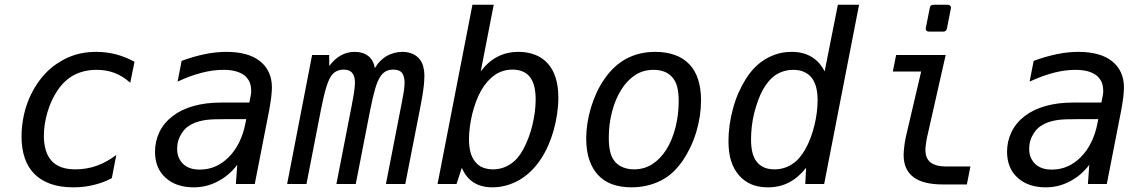

<svg xmlns="http://www.w3.org/2000/svg" viewBox="-20 -780 4856 814"><path d="M291.5 14.2Q235.4 14.2 194.8 -0.2Q154.3 -14.6 127.4 -41Q99.1 -68.8 85.2 -109.1Q71.3 -149.4 71.3 -201.2Q71.3 -237.8 77.9 -275.1Q84.5 -312.5 97.2 -346.2Q109.9 -379.9 127.9 -409.7Q146 -439.5 168 -463.9Q191.4 -489.7 218 -507.8Q244.6 -525.9 268.1 -536.1Q321.8 -560.1 387.7 -560.1Q430.7 -560.1 471.2 -549.8Q489.7 -544.9 510.3 -536.9Q530.8 -528.8 550.3 -518.1L532.2 -429.2Q500.5 -457.5 465.8 -470.7Q431.2 -483.9 390.6 -483.9Q336.4 -483.9 294.9 -462.4Q274.4 -451.7 256.6 -435.3Q238.8 -418.9 224.1 -397Q211.4 -378.4 200.4 -355.2Q189.5 -332 181.6 -305.7Q166 -252.9 166 -204.1Q166 -170.4 174.1 -143.3Q182.1 -116.2 199.2 -97.7Q214.8 -80.6 239.5 -71.3Q264.2 -62 300.3 -62Q322.3 -62 345 -65.7Q367.7 -69.3 389.6 -77.1Q412.6 -85.4 433.6 -97.2Q454.6 -108.9 473.1 -123L454.1 -24.9Q433.1 -13.7 414.8 -7.1Q396.5 -0.5 377.9 3.9Q356.4 9.3 335.7 11.7Q314.9 14.2 291.5 14.2Z M800.8 14.2Q764.6 14.2 734.6 4.2Q704.6 -5.9 682.1 -26.4Q658.7 -47.4 647.9 -75.2Q637.2 -103 637.2 -136.7Q637.2 -181.6 656.2 -220.7Q675.3 -259.8 712.4 -288.1Q749.5 -316.4 801.3 -330.8Q853 -345.2 917 -345.2H1037.1L1043 -375L1044.4 -384.3Q1044.9 -386.7 1044.9 -389.2Q1044.9 -391.6 1044.9 -392.6Q1044.9 -420.4 1036.1 -436.3Q1027.3 -452.1 1014.2 -461.9Q1000 -472.2 978.5 -478Q957 -483.9 926.8 -483.9Q905.8 -483.9 883.1 -481Q860.4 -478 835.9 -471.7Q811 -465.3 785.6 -456.1Q760.3 -446.8 732.9 -434.1L750 -522Q776.4 -531.7 801.3 -538.8Q826.2 -545.9 850.1 -550.8Q874 -555.7 896.7 -557.9Q919.4 -560.1 940.4 -560.1Q985.4 -560.1 1021.5 -550.3Q1057.6 -540.5 1083 -520Q1106.9 -501 1119.9 -472.9Q1132.8 -444.8 1132.8 -409.7Q1132.8 -393.6 1129.9 -368.2Q1127.9 -352.5 1125.7 -339.1Q1123.5 -325.7 1121.1 -312L1060.1 0H980L985.8 -81.1Q950.7 -35.2 902.8 -10.7Q878.4 2 853.5 8.1Q828.6 14.2 800.8 14.2ZM827.1 -61Q862.3 -61 892.8 -74.2Q923.3 -87.4 949.2 -113.3Q976.6 -140.6 994.1 -176.8Q1011.7 -212.9 1020 -254.9L1023.9 -274.9H939.9Q910.6 -274.9 889.2 -274.2Q867.7 -273.4 853.5 -271.5Q839.4 -269.5 826.7 -266.1Q814 -262.7 804.2 -258.8Q791.5 -253.4 777.3 -243.9Q763.2 -234.4 751 -215.8Q731 -185.5 731 -149.9Q731 -126.5 738.5 -110.6Q746.1 -94.7 756.3 -85Q768.1 -73.7 785.4 -67.4Q802.7 -61 827.1 -61Z M1303.2 -546.9H1375.5L1376 -500Q1397 -529.3 1424.8 -544.9Q1451.7 -560.1 1483.4 -560.1Q1519.5 -560.1 1542 -542Q1564 -523.9 1569.3 -491.2Q1579.1 -508.3 1592 -521.2Q1605 -534.2 1619.1 -542.5Q1634.3 -551.3 1651.6 -555.7Q1668.9 -560.1 1686 -560.1Q1706.5 -560.1 1724.1 -553.7Q1741.7 -547.4 1754.4 -534.2Q1769 -518.6 1774.2 -498.8Q1779.3 -479 1779.3 -460.4Q1779.3 -450.7 1778.3 -434.8Q1777.3 -418.9 1774.9 -402.3Q1773.9 -393.6 1772.5 -384.8Q1771 -376 1769.3 -366Q1767.6 -356 1765.4 -344Q1763.2 -332 1760.3 -316.9L1698.2 0H1616.2L1677.2 -313Q1678.7 -320.3 1680.9 -331.5Q1683.1 -342.8 1685.1 -353.8Q1687 -364.7 1688.7 -374Q1690.4 -383.3 1690.9 -386.7Q1693.4 -399.4 1694.3 -411.1Q1695.3 -422.9 1695.3 -430.2Q1695.3 -441.9 1692.4 -453.1Q1689.5 -464.4 1684.1 -471.2Q1673.3 -484.9 1647.9 -484.9Q1627.9 -484.9 1614.5 -477.1Q1601.1 -469.2 1591.3 -453.6Q1579.6 -435.1 1570.1 -402.1Q1560.5 -369.1 1549.3 -313L1488.3 0H1406.2L1467.3 -313Q1468.8 -319.3 1470.5 -329.1Q1472.2 -338.9 1474.1 -349.4Q1476.1 -359.9 1478 -370.1Q1480 -380.4 1481 -388.2Q1482.4 -397.9 1483.6 -409.7Q1484.9 -421.4 1484.9 -430.2Q1484.9 -441.4 1482.4 -451.7Q1480 -461.9 1473.6 -470.2Q1462.4 -484.9 1437.5 -484.9Q1420.4 -484.9 1406.7 -478.3Q1393.1 -471.7 1382.8 -456.1Q1377.4 -447.8 1372.3 -435.5Q1367.2 -423.3 1362.1 -406.2Q1356.9 -389.2 1351.6 -366Q1346.2 -342.8 1340.3 -313L1279.3 0H1197.3Z M2067.4 14.2Q2020 14.2 1987.3 -6.8Q1955.1 -27.8 1938 -68.8L1915.5 0H1835L1982.9 -759.8H2073.2L2018.1 -477.1Q2047.9 -517.6 2088.4 -539.1Q2128.4 -560.1 2178.7 -560.1Q2217.3 -560.1 2249 -547.6Q2280.8 -535.2 2303.2 -509.8Q2347.2 -460 2347.2 -365.2Q2347.2 -333 2342 -297.6Q2336.9 -262.2 2327.1 -227.1Q2317.9 -194.3 2304.4 -163.6Q2291 -132.8 2272 -104Q2233.9 -47.4 2182.1 -17.1Q2154.8 -1.5 2126 6.3Q2097.2 14.2 2067.4 14.2ZM2069.8 -62Q2110.4 -62 2143.6 -84Q2160.6 -95.2 2174.1 -110.8Q2187.5 -126.5 2199.2 -148.4Q2211.4 -170.9 2221.2 -197.5Q2231 -224.1 2237.3 -250.5Q2244.1 -278.8 2247.6 -306.2Q2251 -333.5 2251 -357.9Q2251 -388.2 2245.4 -412.4Q2239.7 -436.5 2226.6 -453.6Q2201.7 -484.9 2152.8 -484.9Q2131.3 -484.9 2112.5 -479Q2093.8 -473.1 2078.1 -462.4Q2062.5 -451.7 2047.6 -435.1Q2032.7 -418.5 2020 -396.5Q2007.3 -374 1998.3 -349.6Q1989.3 -325.2 1982.4 -298.3Q1975.6 -269.5 1971.9 -241.7Q1968.3 -213.9 1968.3 -189.9Q1968.3 -159.2 1974.4 -135.5Q1980.5 -111.8 1994.1 -94.7Q2008.8 -76.2 2028.6 -69.1Q2048.3 -62 2069.8 -62Z M2657.2 14.2Q2612.3 14.2 2576.2 1.5Q2540 -11.2 2514.6 -39.1Q2491.7 -64 2478.5 -102.1Q2465.3 -140.1 2465.3 -193.4Q2465.3 -256.8 2485.4 -323.7Q2494.6 -354.5 2508.5 -385.3Q2522.5 -416 2542 -444.3Q2581.5 -502 2634.8 -530.8Q2689.5 -560.1 2758.3 -560.1Q2802.7 -560.1 2839.6 -547.4Q2876.5 -534.7 2902.3 -507.8Q2952.1 -455.6 2952.1 -354.5Q2952.1 -288.6 2932.1 -221.2Q2920.9 -184.6 2906.2 -154.3Q2891.6 -124 2876 -101.1Q2855.5 -71.3 2832.8 -50Q2810.1 -28.8 2782.2 -14.6Q2754.4 -0.5 2722.9 6.8Q2691.4 14.2 2657.2 14.2ZM2668.5 -62Q2710.9 -62 2745.4 -84Q2779.8 -106 2804.7 -145.5Q2817.9 -166 2827.6 -190.2Q2837.4 -214.4 2844 -240.7Q2850.6 -267.1 2854 -294.9Q2857.4 -322.8 2857.4 -350.6Q2857.4 -385.7 2851.3 -410.6Q2845.2 -435.5 2830.1 -452.6Q2815.4 -469.2 2795.2 -476.6Q2774.9 -483.9 2751 -483.9Q2707 -483.9 2673.1 -461.9Q2639.2 -439.9 2614.3 -400.4Q2589.8 -361.8 2575.4 -308.6Q2561 -255.4 2561 -196.3Q2561 -161.1 2567.1 -135.7Q2573.2 -110.4 2588.4 -93.3Q2602.5 -77.6 2623.3 -69.8Q2644 -62 2668.5 -62Z M3235.8 14.2Q3194.3 14.2 3164.3 1Q3134.3 -12.2 3112.8 -37.1Q3090.3 -63 3079.3 -98.4Q3068.4 -133.8 3068.4 -182.6Q3068.4 -214.8 3073.2 -250Q3078.1 -285.2 3087.9 -320.8Q3098.1 -357.9 3111.8 -388.4Q3125.5 -418.9 3141.1 -443.8Q3160.2 -474.1 3181.6 -495.4Q3203.1 -516.6 3227.5 -530.8Q3252 -544.9 3278.8 -552.5Q3305.7 -560.1 3336.4 -560.1Q3361.3 -560.1 3381.8 -554.9Q3402.3 -549.8 3420.4 -539.1Q3456.1 -517.6 3476.1 -477.1L3532.2 -759.8H3622.1L3474.1 0H3394L3397.5 -68.8Q3366.2 -28.3 3325.7 -6.8Q3285.6 14.2 3235.8 14.2ZM3263.2 -62Q3304.7 -62 3338.4 -84Q3355.5 -95.2 3369.1 -111.1Q3382.8 -127 3395 -148.9Q3418.9 -191.4 3432.6 -248Q3439.5 -275.4 3442.9 -303Q3446.3 -330.6 3446.3 -355Q3446.3 -419.4 3420.4 -451.2Q3408.2 -466.3 3388.9 -475.1Q3369.6 -483.9 3343.3 -483.9Q3322.8 -483.9 3303.7 -478.3Q3284.7 -472.7 3269.5 -462.9Q3253.9 -452.6 3239.5 -436Q3225.1 -419.4 3213.9 -398.9Q3203.1 -379.4 3193.6 -353.3Q3184.1 -327.1 3177.2 -299.3Q3170.4 -271.5 3167.2 -242.9Q3164.1 -214.4 3164.1 -189.5Q3164.1 -155.8 3170.2 -132.3Q3176.3 -108.9 3189 -93.3Q3213.9 -62 3263.2 -62Z M3918.5 -646Q3911.1 -646 3907.5 -650.4Q3903.8 -654.8 3905.3 -662.1L3921.9 -746.6Q3923.8 -759.8 3937.5 -759.8H3998Q4005.4 -759.8 4009 -755.4Q4012.7 -751 4011.2 -743.7L3994.6 -659.2Q3992.2 -646 3979 -646ZM3978 2Q3893.1 2 3852.5 -29.3Q3811 -60.5 3811 -123Q3811 -131.3 3811.8 -139.4Q3812.5 -147.5 3813.5 -157.2Q3814.5 -167 3816.2 -177.7Q3817.9 -188.5 3820.3 -199.2L3885.3 -476.6H3765.1L3779.3 -546.9H3989.3L3910.2 -197.3Q3908.2 -189.5 3907 -180.2Q3905.8 -170.9 3905.3 -167Q3904.3 -159.2 3903.8 -154.5Q3903.3 -149.9 3903.3 -145Q3903.3 -108.9 3924.8 -91.8Q3946.8 -74.2 3991.2 -74.2H4094.2L4079.1 2Z M4413.1 14.2Q4377 14.2 4346.9 4.2Q4316.9 -5.9 4294.4 -26.4Q4271 -47.4 4260.3 -75.2Q4249.5 -103 4249.5 -136.7Q4249.5 -181.6 4268.6 -220.7Q4287.6 -259.8 4324.7 -288.1Q4361.8 -316.4 4413.6 -330.8Q4465.3 -345.2 4529.3 -345.2H4649.4L4655.3 -375L4656.7 -384.3Q4657.2 -386.7 4657.2 -389.2Q4657.2 -391.6 4657.2 -392.6Q4657.2 -420.4 4648.4 -436.3Q4639.6 -452.1 4626.5 -461.9Q4612.3 -472.2 4590.8 -478Q4569.3 -483.9 4539.1 -483.9Q4518.1 -483.9 4495.4 -481Q4472.7 -478 4448.2 -471.7Q4423.3 -465.3 4397.9 -456.1Q4372.6 -446.8 4345.2 -434.1L4362.3 -522Q4388.7 -531.7 4413.6 -538.8Q4438.5 -545.9 4462.4 -550.8Q4486.3 -555.7 4509 -557.9Q4531.7 -560.1 4552.7 -560.1Q4597.7 -560.1 4633.8 -550.3Q4669.9 -540.5 4695.3 -520Q4719.2 -501 4732.2 -472.9Q4745.1 -444.8 4745.1 -409.7Q4745.1 -393.6 4742.2 -368.2Q4740.2 -352.5 4738 -339.1Q4735.8 -325.7 4733.4 -312L4672.4 0H4592.3L4598.1 -81.1Q4563 -35.2 4515.1 -10.7Q4490.7 2 4465.8 8.1Q4440.9 14.2 4413.1 14.2ZM4439.5 -61Q4474.6 -61 4505.1 -74.2Q4535.6 -87.4 4561.5 -113.3Q4588.9 -140.6 4606.4 -176.8Q4624 -212.9 4632.3 -254.9L4636.2 -274.9H4552.2Q4522.9 -274.9 4501.5 -274.2Q4480 -273.4 4465.8 -271.5Q4451.7 -269.5 4439 -266.1Q4426.3 -262.7 4416.5 -258.8Q4403.8 -253.4 4389.6 -243.9Q4375.5 -234.4 4363.3 -215.8Q4343.3 -185.5 4343.3 -149.9Q4343.3 -126.5 4350.8 -110.6Q4358.4 -94.7 4368.7 -85Q4380.4 -73.7 4397.7 -67.4Q4415 -61 4439.5 -61Z"/></svg>

Font: Hack
Style: Italic
Weight: 400
Italic angle: -11°
Monospace: yes
Designer: Christopher Simpkins
Foundry: Christopher Simpkins
Version: Version 2.019; ttfautohint (v1.4.1) -l 4 -r 80 -G 350 -x 0 -